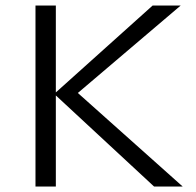

<svg xmlns="http://www.w3.org/2000/svg" viewBox="-20 -678 713 698"><path d="M540 0 183 -331V0H109V-658H183V-342L535 -658H637L263 -340L644 0Z"/></svg>

Font: Ysabeau SC
Style: Regular
Weight: 400
Designer: Christian Thalmann (Catharsis Fonts)
Version: Version 0.003